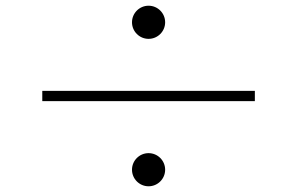

<svg xmlns="http://www.w3.org/2000/svg" viewBox="-20 -708 1040 672"><path d="M500 -688C468 -688 442 -662 442 -630C442 -598 468 -572 500 -572C532 -572 558 -598 558 -630C558 -662 532 -688 500 -688ZM872 -390H128V-354H872ZM500 -172C468 -172 442 -146 442 -114C442 -82 468 -56 500 -56C532 -56 558 -82 558 -114C558 -146 532 -172 500 -172Z"/></svg>

Font: Harano Aji Gothic K1 ExtraLight
Style: Regular
Weight: 250
Foundry: Masamichi Hosoda
Version: HaranoAjiGothicK1-ExtraLight version 20230610;ttx 4.39.4